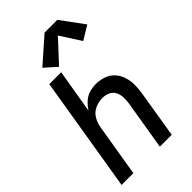

<svg xmlns="http://www.w3.org/2000/svg" viewBox="-288 -1063 1153 1153"><g transform="rotate(-45 288.0 -487.0)"><path d="M19 0H119L175 -337Q180 -368 197.5 -396.5Q215 -425 245.5 -438Q276 -451 306 -451Q332 -451 354 -441Q376 -431 387 -410Q398 -389 399 -364Q400 -339 396 -314L344 0H445L494 -300Q500 -335 500 -369.5Q500 -404 490 -435.5Q480 -467 458 -491.5Q436 -516 404 -527Q372 -538 338 -538Q310 -538 282.5 -530Q255 -522 232.5 -501.5Q210 -481 194 -456L241 -735H140ZM255 -767 383 -905 467 -774 555 -827 447 -974H339L180 -834Z"/></g></svg>

Font: Iosevka Sparkle Medium
Style: Italic
Weight: 500
Italic angle: -9°
Designer: Belleve Invis
Foundry: Belleve Invis
Version: Version 4.5.0; ttfautohint (v1.8.3)